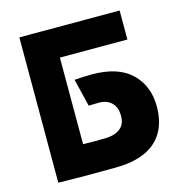

<svg xmlns="http://www.w3.org/2000/svg" viewBox="-108 -833 896 934"><g transform="rotate(-15 340.0 -366.0)"><path d="M577 -587H237V-151Q297 -149 353 -151Q397 -152 424 -173Q451 -194 451 -236Q451 -280 427 -303Q403 -326 366 -326Q332 -326 312 -325L278 -464Q325 -468 365 -468Q498 -468 564.5 -403.5Q631 -339 631 -236Q631 -160 600.5 -107.5Q570 -55 510.5 -28Q451 -1 364 0Q200 2 72 -1V-733H577Z"/></g></svg>

Font: Kreadon
Style: Regular
Weight: 400
Designer: kohakuno
Foundry: StudioGnu
Version: Version 1.000;Glyphs 3.1.2 (3151)